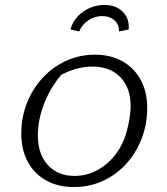

<svg xmlns="http://www.w3.org/2000/svg" viewBox="-20 -749 674 776"><path d="M278 7Q215 7 167 -19.5Q119 -46 92.5 -94.5Q66 -143 66 -209Q66 -275 89 -333Q112 -391 153 -435Q194 -479 248 -503.5Q302 -528 364 -528Q427 -528 474.5 -501.5Q522 -475 548.5 -426.5Q575 -378 575 -313Q575 -246 552 -187.5Q529 -129 489 -85.5Q449 -42 395 -17.5Q341 7 278 7ZM281 -38Q344 -38 397.5 -76.5Q451 -115 480 -182Q492 -211 500 -251.5Q508 -292 508 -321Q508 -394 466.5 -437Q425 -480 354 -480Q292 -480 228 -447Q183 -394 158 -329Q133 -264 133 -201Q133 -127 173 -82.5Q213 -38 281 -38ZM402 -729Q449 -729 476.5 -701Q504 -673 500 -630L461 -622Q462 -649 443 -666.5Q424 -684 393 -684Q362 -684 336.5 -666.5Q311 -649 300 -622L265 -630Q276 -673 315 -701Q354 -729 402 -729Z"/></svg>

Font: Piazzolla SC Light
Style: Italic
Weight: 300
Italic angle: -11.3°
Designer: Juan Pablo del Peral
Foundry: Huerta Tipografica
Version: Version 1.330